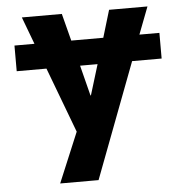

<svg xmlns="http://www.w3.org/2000/svg" viewBox="-53 -571 805 842"><g transform="rotate(-5 350.0 -150.0)"><path d="M31 -287V-400H119L74 -520H250L281 -400H422L458 -520H627L581 -400H669V-287H539L347 220H178L270 0L162 -287ZM344 -153H346L387 -287H310Z"/></g></svg>

Font: M PLUS 1p ExtraBold
Style: Regular
Weight: 800
Version: Version 1.062